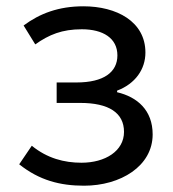

<svg xmlns="http://www.w3.org/2000/svg" viewBox="-20 -577 550 610"><path d="M247 13C363 13 465 -49 465 -150C465 -227 416 -269 352 -284V-289C410 -311 442 -357 442 -410C442 -509 350 -557 245 -557C166 -557 106 -534 55 -496L92 -436C136 -467 177 -484 240 -484C307 -484 353 -456 353 -401C353 -348 310 -315 223 -315H160V-250H235C325 -250 374 -219 374 -158C374 -97 314 -60 239 -60C184 -60 130 -74 81 -114L41 -55C105 -4 171 13 247 13Z"/></svg>

Font: Noto Sans Mono CJK HK
Style: Regular
Weight: 400
Designer: Ryoko NISHIZUKA 西塚涼子 (kana, bopomofo & ideographs); Paul D. Hunt (Latin, Greek & Cyrillic); Sandoll Communications 산돌커뮤니
Foundry: Adobe
Version: Version 2.004;hotconv 1.0.118;makeotfexe 2.5.65603